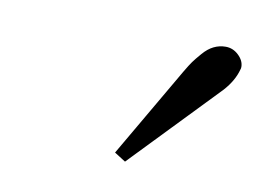

<svg xmlns="http://www.w3.org/2000/svg" viewBox="-40 -822 454 338"><g transform="rotate(10 186.5 -653.0)"><path d="M339.8 -768.1Q353 -768.1 363 -758.5Q373 -749 373 -737.8Q373 -734.9 372.1 -732.9Q366.7 -712.4 349.1 -692.9L200.2 -538.1L180.2 -550.8L273.9 -711.9Q281.7 -725.1 286.1 -731.2Q290.5 -737.3 299.6 -747.8Q308.6 -758.3 318.6 -763.2Q328.6 -768.1 339.8 -768.1Z"/></g></svg>

Font: Common Serif News
Style: Italic
Weight: 450
Italic angle: -12°
Designer: Philipp H. Poll, Khaled Hosny
Foundry: Stefan Peev, Context Ltd.
Version: Version 1.026